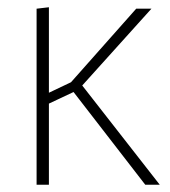

<svg xmlns="http://www.w3.org/2000/svg" viewBox="-20 -510 469 530"><path d="M81 -486 115 -490V-254L176 -283L356 -486H398L207 -274L421 0H381L183 -256L115 -224V0H81Z"/></svg>

Font: Murecho ExtraLight
Style: Regular
Weight: 200
Designer: Neil Summerour
Foundry: Positype
Version: Version 1.010; ttfautohint (v1.8.3)